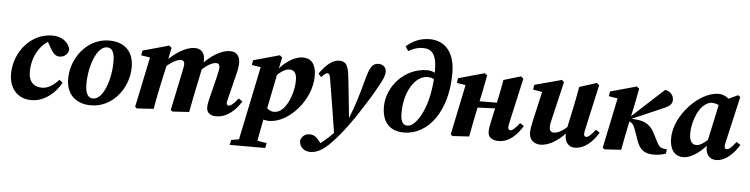

<svg xmlns="http://www.w3.org/2000/svg" viewBox="-52 -995 5827 1491"><g transform="rotate(5 2861.0 -249.5)"><path d="M202.9 15.1C307 15.1 392.2 -61.1 434.3 -141.1L407 -161.2C368.3 -115.1 320.8 -88.2 279.3 -88.2C214.7 -88.2 173.3 -124.5 173.3 -204.3C173.3 -307.4 223.6 -422.7 329.2 -465.6H346.4V-478H275.1L323.6 -393.8C340.2 -365.9 359.2 -340.6 392.7 -340.6C430.7 -340.6 461.5 -368.5 463.3 -405.7C446.6 -463 395.5 -498.7 323.1 -498.7C157 -498.7 29.6 -345.9 29.6 -174.7C29.6 -56.9 100.9 15.1 202.9 15.1Z M668.6 15.1C834.7 15.1 958.6 -141.1 958.6 -308C958.6 -439.6 876.2 -498.7 767.2 -498.7C600.1 -498.7 474.7 -343 474.7 -175.9C474.7 -44.7 560.1 15.1 668.6 15.1ZM680.6 -39.2C646.1 -39.2 619.4 -64.3 619.4 -149.2C619.4 -284.6 674.8 -444.4 754.1 -444.4C789.4 -444.4 813.8 -418.9 813.8 -338.1C813.8 -198.4 759.3 -39.2 680.6 -39.2Z M1026.1 8 1156.1 0C1169.8 -72.4 1182.5 -142.9 1198.3 -214.3L1230 -355.1L1227.8 -355L1253.5 -484.4L1234.8 -500.2L1030.4 -443.4L1024.3 -405.9L1150.7 -386L1097.6 -415L1011.8 -3.6L1026.1 8ZM1303.8 8 1433.3 0C1447 -72.4 1460.7 -142.9 1475.7 -214.3L1505 -354.3L1503.4 -356.6C1508.1 -378.3 1512.4 -392.1 1512.4 -415.4C1512.4 -471.4 1479.7 -498.7 1435.8 -498.7C1365.9 -498.7 1284.5 -449.1 1208.9 -368.6H1202.5L1209 -324.4C1260.7 -374.7 1305 -396.6 1337.3 -396.6C1351.4 -396.6 1362.7 -387.1 1362.7 -367.3C1362.7 -351.3 1357.2 -328.2 1352.1 -301.9L1289.5 -3.6L1303.8 8ZM1644.4 15.1C1730.4 15.1 1797.4 -50.1 1837.9 -117.6L1807.4 -138C1774.6 -95.8 1751.4 -76.1 1733.8 -76.1C1724.2 -76.1 1718.1 -83.1 1718.1 -96.3C1718.1 -106.3 1721.9 -119.9 1726.8 -139.3L1773.9 -328.2C1781.9 -359.7 1786.6 -388.4 1786.6 -415.4C1786.6 -471.4 1753.9 -498.7 1710.4 -498.7C1640.7 -498.7 1561 -449.1 1485.7 -367.4H1479.3L1485.7 -323C1536.9 -373.7 1579.5 -396.6 1610.4 -396.6C1626.3 -396.6 1636.9 -387.1 1636.9 -365.7C1636.9 -349.3 1631.7 -322 1623.7 -290.9L1586.4 -141.1C1578.6 -110.8 1569.7 -78.1 1569.7 -48.6C1569.7 -8.3 1596.6 15.1 1644.4 15.1Z M1769.1 227.1H2045.8L2053.8 188.1L1931.2 168.4H1889.7L1776.9 188.1L1769.1 227.1ZM1827.1 227.1H1971.7C1983.8 155.5 1997.3 85.9 2017.1 -13.4L2024 -31.4L2089.6 -356.9L2090.6 -362.6L2115.5 -484.4L2096.8 -500.2L1892.4 -443.4L1887 -405.9L2013.2 -386L1960.4 -415L1827.1 227.1ZM2057.2 15.1C2209.8 15.1 2380.5 -174.5 2380.5 -361.4C2380.5 -465.7 2334.2 -498.7 2276.6 -498.7C2207.9 -498.7 2120.4 -440.5 2064.9 -354H2060.6L2071.6 -330.8C2106.6 -367.6 2147.1 -396.6 2180.2 -396.6C2218.9 -396.6 2237.6 -372.8 2237.6 -313.5C2237.6 -253.1 2215.5 -174.7 2187 -128.9C2156.3 -78.8 2125.3 -58.6 2088.2 -58.6C2050.6 -58.6 2021.6 -87.8 1995.1 -130.4L1954.5 -30.7C1984.6 1.3 2018.4 15.1 2057.2 15.1Z M2397.7 227.1C2455 227.1 2507.2 190.6 2557.9 137.5C2609.9 82.4 2643.4 39 2675.1 -3.6C2732.3 -79.4 2770 -145 2807.7 -201.6C2841.4 -253.9 2866.7 -300.2 2888.4 -339.6C2912 -382.5 2926.3 -411.1 2926.3 -446.4C2926.3 -480 2898 -500.4 2867.8 -500.4C2816.9 -500.4 2798.3 -467.3 2768.9 -355.1C2741.3 -250.7 2713.2 -158.3 2669.7 -49.5C2636.4 -9.4 2601.3 29.3 2565.4 66.6C2523.4 111.8 2458.8 163.1 2437 174.4V186.4H2487.8V173.4L2471.7 155.5C2438.4 110.2 2417.6 91.2 2381.4 91.2C2346.2 91.2 2318.8 111.5 2310.9 146.9C2311.8 198.8 2349.4 227.1 2397.7 227.1ZM2571.1 83 2690.6 -49.9H2675.1C2664.7 -159 2652.7 -270.1 2639.7 -386.5C2630.5 -468.4 2611.7 -498.7 2560.8 -498.7C2511.6 -498.7 2463.1 -462.6 2408 -384.8L2431 -358.7C2451.3 -383.4 2466 -393.2 2477.2 -393.2C2490.2 -393.2 2496.7 -387.1 2504.1 -333.9C2527.5 -187.4 2550.3 -59 2571.1 83Z M3105.5 13.4C3302.8 13.4 3443.3 -187.9 3443.3 -476.3C3443.3 -634.2 3370.8 -726.1 3245.4 -726.1C3171.5 -726.1 3109.3 -696.5 3063.9 -654.3L3086.3 -619.2C3126.5 -642.9 3162.2 -653.3 3198.9 -653.3C3265.3 -653.3 3306.8 -616.4 3306.8 -489.9C3306.8 -205.2 3199.1 -42 3132.5 -42C3098.7 -42 3076.7 -62.6 3076.7 -137.2C3076.7 -306.9 3160.9 -431.7 3253.7 -431.7C3288.5 -431.7 3314 -420 3329.6 -392.9L3356.4 -431.6H3344.4C3321 -467.5 3287.2 -484.4 3247.4 -484.4C3075 -484.4 2936.3 -334.3 2936.3 -172.3C2936.3 -41.8 3008.6 13.4 3105.5 13.4Z M3486.1 8 3616.1 0C3629.8 -72.4 3642.5 -142.9 3658.3 -214.3L3690 -360.9L3713.5 -484.4L3694.8 -500.2L3490.4 -443.4L3484.3 -405.9L3610.7 -386L3557.6 -415L3471.8 -3.6L3486.1 8ZM3564.1 -225.1 3881.1 -238.7V-280.3L3564.1 -278.9V-225.1ZM3847.9 15.1C3930.6 15.1 3992.2 -51.9 4031.8 -117.6L4001.3 -138C3967.9 -95.8 3947.2 -76.1 3929.6 -76.1C3919.7 -76.1 3912.3 -83.3 3912.3 -96.6C3912.3 -106.9 3914.9 -120.7 3919.1 -139.3L3996.1 -484.4L3976.4 -500.2L3842.7 -460.2C3834.1 -409.9 3825.4 -360.6 3814.5 -311.9L3777 -141.1C3770.4 -110.8 3763.4 -78.1 3763.4 -50.9C3763.4 -8.3 3792.2 15.1 3847.9 15.1Z M4172.2 15.1C4243.1 15.1 4323.8 -36.5 4399.6 -129.7H4412.4L4393.9 -162C4339.3 -108.9 4302.1 -87.5 4268.4 -87.5C4248.7 -87.5 4233.2 -97.9 4233.2 -127.6C4233.2 -147.5 4238.5 -169.5 4244.7 -195.4L4312.7 -484.4L4295.4 -500.2L4084.9 -443.7L4078.7 -405.9L4174.7 -389.8L4156.2 -419L4098 -164.5C4090.8 -131.2 4084.2 -97.7 4084.2 -69.3C4084.2 -16 4123.2 15.1 4172.2 15.1ZM4439 15.1C4521.8 15.1 4583.4 -51.9 4622.9 -117.6L4592.2 -138C4559.1 -95.8 4538.4 -76.1 4520.7 -76.1C4510.8 -76.1 4503.4 -83.3 4503.4 -96.6C4503.4 -106.9 4506 -120.7 4510.3 -139.3L4587 -484.4L4567.6 -500.2L4433.8 -458C4424.9 -407.6 4415.8 -358.6 4405.7 -309.7L4366.9 -127.2H4370.2C4364.1 -103.7 4361.7 -89.5 4361.7 -76.2C4361.7 -17.6 4394.8 15.1 4439 15.1Z M4671.1 8 4801.1 0C4814.8 -72.4 4827.5 -142.9 4843.3 -214.3L4875 -360.9L4898.5 -484.4L4879.8 -500.2L4675.4 -443.4L4669.3 -405.9L4795.7 -386L4742.6 -415L4656.8 -3.6L4671.1 8ZM5148.6 0 5154.3 -34.3 5125.5 -38.3C5100.9 -41.7 5088.6 -56.2 5071.1 -91.3L5040.6 -151.4C5013.8 -205.2 4970.2 -237.2 4905 -243.4L4849.2 -248L4845.5 -240.3L5073.4 -339.1C5136.7 -364.4 5167.4 -381 5167.4 -420.5C5167.4 -458 5140.2 -487 5100.6 -493L4844 -256.9L4829.7 -244.6H4825.7V-231.9L4838.9 -227.4C4866.8 -216.7 4878.2 -206.9 4895 -158.6L4921.3 -82.8C4948 -6.3 4990.4 15.1 5053.9 15.1C5088.8 15.1 5120 10 5148.6 0Z M5284.3 15.1C5352.4 15.1 5432.1 -46.7 5492.1 -127H5495.8L5489.6 -159.8C5447 -115.5 5410.6 -87.5 5378.9 -87.5C5345 -87.5 5323.9 -112.9 5323.9 -176.1C5323.9 -246.9 5356.2 -348.4 5402.7 -391.2C5427.3 -414.6 5450.6 -424.9 5472.6 -424.9C5499.5 -424.9 5526.3 -413.2 5549.9 -396.5L5617.7 -446.1C5589.5 -479.2 5556.4 -498.7 5516.9 -498.7C5369.3 -498.7 5179.3 -302.6 5179.3 -124.3C5179.3 -21.3 5229.9 15.1 5284.3 15.1ZM5541.7 15.1C5616.6 15.1 5683.9 -55.3 5719.3 -118.3L5688.8 -138.7C5658.1 -99.3 5635.9 -76.1 5617.3 -76.1C5605.8 -76.1 5599.1 -83.3 5599.1 -96.6C5599.1 -106.9 5602.1 -120.7 5606.6 -139.3L5686.6 -489L5667.9 -501.6L5536.7 -438.3L5530.4 -436.6L5459.1 -105.1L5463.2 -103.6C5461.2 -92.9 5460.3 -85.5 5460.3 -75.8C5461.8 -17.2 5493.9 15.1 5541.7 15.1Z"/></g></svg>

Font: Source Serif 4 Variable
Style: Italic
Weight: 400
Italic angle: -12°
Designer: Frank Grießhammer
Foundry: Adobe Systems Incorporated
Version: Version 4.004;hotconv 1.0.116;makeotfexe 2.5.65601